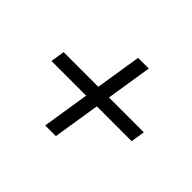

<svg xmlns="http://www.w3.org/2000/svg" viewBox="-113 -697 826 826"><g transform="rotate(45 300.0 -284.0)"><path d="M235 -40 269 -255H58L68 -319H279L312 -528H377L344 -319H556L546 -255H334L300 -40Z"/></g></svg>

Font: Nunito Sans 10pt
Style: Italic
Weight: 400
Italic angle: -9°
Designer: Vernon Adams
Foundry: Vernon Adams
Version: Version 3.101;gftools[0.9.27]